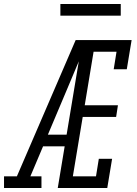

<svg xmlns="http://www.w3.org/2000/svg" viewBox="-60 -934 680 954"><path d="M-40 0V-58H24L316 -735H375Q350 -674 324.5 -612.5Q299 -551 273 -490L178 -265H271L262 -207H154L91 -58H146V0ZM227 0 349 -735H594L570 -590H505L519 -677H405L361 -411H526L517 -353H351L302 -58H417L431 -145H497L473 0ZM240 -856V-914H540V-856Z"/></svg>

Font: Iosevka Slab Light Extended
Style: Italic
Weight: 300
Width: 7
Italic angle: -9°
Monospace: yes
Designer: Belleve Invis
Foundry: Belleve Invis
Version: Version 11.1.0; ttfautohint (v1.8.3)